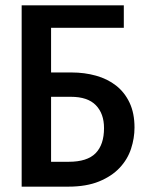

<svg xmlns="http://www.w3.org/2000/svg" viewBox="-20 -714 540 718"><path d="M443 -610H171V-443H248Q296 -443 339 -431Q382 -419 414 -394Q446 -369 464.5 -330Q483 -291 483 -237Q483 -197 470 -157.5Q457 -118 427.5 -86.5Q398 -55 350.5 -35.5Q303 -16 235 -16H61V-694H443ZM369 -235Q369 -289 338.5 -320.5Q308 -352 245 -352H171V-109H237Q306 -109 337.5 -141Q369 -173 369 -235Z"/></svg>

Font: D2Coding ligature
Style: Bold
Weight: 700
Monospace: yes
Designer: Yong-Rak Park; Jeong-Hwan Yoon; Sang-Min Lee;
Foundry: NHN Corporation
Version: Version 1.3.2; Build 20180524